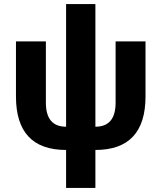

<svg xmlns="http://www.w3.org/2000/svg" viewBox="-20 -730 799 950"><path d="M452 200H307V12Q59 12 59 -253V-525H207V-222Q207 -103 307 -103V-710H452V-103Q552 -103 552 -222V-525H700V-253Q700 12 452 12Z"/></svg>

Font: Aneliza
Style: Bold
Weight: 700
Designer: Mike Abbink, Paul van der Laan, Pieter van Rosmalen
Foundry: Bold Monday
Version: Version 3.0